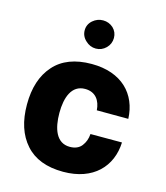

<svg xmlns="http://www.w3.org/2000/svg" viewBox="-115 -859 820 951"><g transform="rotate(15 295.0 -383.0)"><path d="M297.4 -548.3C212.4 -548.3 147.9 -523.4 104.5 -474.1C60.5 -424.8 38.6 -357.4 38.6 -272C38.6 -186.5 60.5 -119.1 104.5 -69.8C147.9 -20.5 212.4 4.4 297.4 4.4C452.1 4.4 537.1 -87.4 542 -211.4H380.4C378.9 -187 371.1 -166.5 357.9 -149.4C344.7 -132.3 324.2 -123.5 297.4 -123.5C227.5 -123.5 204.6 -193.4 204.6 -272.9C204.6 -352.1 228.5 -420.4 297.4 -420.4C351.6 -420.4 377 -382.3 380.4 -333L542 -332.5C537.1 -458 452.1 -548.3 297.4 -548.3ZM219.7 -700.7C219.7 -680.7 227.5 -663.1 243.2 -648.9C258.3 -634.3 275.9 -627 295.9 -627C315.9 -627 333.5 -634.3 348.1 -648.9C362.3 -663.1 369.6 -680.7 369.6 -700.7C369.6 -720.7 362.3 -737.8 348.1 -751.5C333.5 -764.6 315.9 -771.5 295.9 -771.5C275.9 -771.5 258.3 -764.6 243.2 -751.5C227.5 -737.8 219.7 -720.7 219.7 -700.7Z"/></g></svg>

Font: Estedad ExtraBold
Style: Regular
Weight: 800
Designer: Amin Abedi
Version: Version 7.3